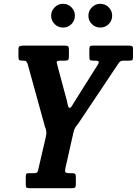

<svg xmlns="http://www.w3.org/2000/svg" viewBox="-20 -990 720 1010"><path d="M115.5 -19.5V-60Q115.5 -72 118.8 -75.5Q122 -79 133 -79H157Q175 -79 177.8 -86Q180.5 -93 183.5 -108L220 -265Q224.5 -285 224 -296.2Q223.5 -307.5 216.5 -323.5L125 -655Q120 -665 116.8 -668Q113.5 -671 101 -671H98Q85 -671 81 -674.5Q77 -678 77 -692V-728.5Q77 -743.5 82.8 -746.8Q88.5 -750 103 -750H319.5Q332.5 -750 337.5 -747Q342.5 -744 342.5 -731V-694Q342.5 -679.5 338.8 -675.2Q335 -671 322 -671H298.5Q283 -671 279.8 -667Q276.5 -663 281 -649.5L331 -463Q334.5 -449 337 -435.8Q339.5 -422.5 347 -422.5Q352.5 -422.5 358.5 -433.2Q364.5 -444 374 -458.5L494 -649Q502.5 -663 498.2 -667Q494 -671 478.5 -671H470Q456 -671 453 -674.8Q450 -678.5 450 -695.5V-729Q450 -742 453 -746Q456 -750 468.5 -750H655.5Q666 -750 672.8 -748Q679.5 -746 679.5 -735V-689Q679.5 -677.5 676 -674.2Q672.5 -671 661.5 -671H632.5Q619 -671 613.5 -667.5Q608 -664 601.5 -654L398 -349.5Q388 -334.5 379.5 -324.2Q371 -314 366 -291.5L324 -105.5Q320.5 -90.5 324 -84.8Q327.5 -79 346.5 -79H356.5Q371 -79 375 -75.2Q379 -71.5 379 -57V-20.5Q379 -7 374.5 -3.5Q370 0 357 0H137Q123.5 0 119.5 -3Q115.5 -6 115.5 -19.5ZM507.5 -845Q482 -845 463.5 -863.2Q445 -881.5 445 -907.5Q445 -933 463.5 -951.5Q482 -970 507.5 -970Q533.5 -970 551.8 -951.5Q570 -933 570 -907.5Q570 -881.5 551.8 -863.2Q533.5 -845 507.5 -845ZM311.5 -845Q286 -845 267.5 -863.2Q249 -881.5 249 -907.5Q249 -933 267.5 -951.5Q286 -970 311.5 -970Q337.5 -970 355.8 -951.5Q374 -933 374 -907.5Q374 -881.5 355.8 -863.2Q337.5 -845 311.5 -845Z"/></svg>

Font: Besley* Condensed Semi
Style: Italic
Weight: 600
Width: 3
Italic angle: -13°
Designer: Owen Earl
Foundry: indestructible type*
Version: Version 3.000; ttfautohint (v1.8.3)